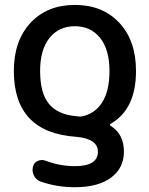

<svg xmlns="http://www.w3.org/2000/svg" viewBox="-20 -576 613 792"><path d="M302.7 -95.7Q310.5 -94.7 316.4 -95.7Q369.1 -105.5 399.4 -150.4Q431.6 -198.2 431.6 -283.2Q431.6 -371.1 393.1 -419.4Q354.5 -467.8 288.6 -467.8Q222.7 -467.8 184.1 -419.4Q145.5 -371.1 145.5 -283.2Q145.5 -192.4 181.6 -147.9Q217.8 -103.5 293.9 -96.7Q297.9 -96.7 302.7 -95.7ZM436.5 -65.4Q433.6 -63.5 433.6 -61Q433.6 -58.6 435.5 -57.6Q491.2 -23.4 491.2 49.8Q491.2 117.2 438 156.7Q384.8 196.3 289.1 196.3Q213.9 196.3 147.5 172.9Q128.9 166 120.1 148.4Q114.3 136.7 114.3 125Q114.3 118.2 116.2 111.3Q120.1 94.7 135.7 87.9Q144.5 84 152.3 84Q160.2 84 168 86.9Q226.6 109.4 289.1 109.4Q383.8 109.4 383.8 49.8Q383.8 -3.9 293.9 -11.7Q37.1 -29.3 37.1 -283.2Q37.1 -408.2 106 -481.9Q174.8 -555.7 289.1 -555.7Q403.3 -555.7 472.2 -481.9Q541 -408.2 541 -283.2Q541 -125 436.5 -65.4Z"/></svg>

Font: Gen Jyuu Gothic P Medium
Style: Regular
Weight: 500
Designer: [Source Han Sans]
Ryoko NISHIZUKA  (kana & ideographs); Paul D. Hunt (Latin, Greek & Cyrillic); Wenlong ZHANG  (bopomofo
Version: Version 1.002.20150607